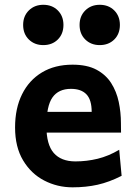

<svg xmlns="http://www.w3.org/2000/svg" viewBox="-20 -782 582 814"><path d="M493.2 -219.7H118.2V-307.6H368.7Q368.7 -358.9 346.4 -382.1Q324.2 -405.3 280.8 -405.3Q228 -405.3 202.4 -368.9Q176.8 -332.5 176.8 -246.6Q176.8 -168.9 208 -133.3Q239.3 -97.7 299.8 -97.7Q347.7 -97.7 393.8 -108.9Q439.9 -120.1 485.4 -147L495.6 -36.6Q442.9 -9.8 393.8 1.2Q344.7 12.2 287.6 12.2Q223.1 12.2 167.5 -16.6Q111.8 -45.4 77.9 -102.1Q43.9 -158.7 43.9 -241.7Q43.9 -322.8 73.5 -382.3Q103 -441.9 157.7 -474.9Q212.4 -507.8 287.6 -507.8Q349.1 -507.8 388.9 -486.6Q428.7 -465.3 451.4 -429.7Q474.1 -394 483.4 -349.9Q492.7 -305.7 492.7 -259.8Q492.7 -252.9 492.9 -239.7Q493.2 -226.6 493.2 -219.7ZM317.4 -676.3Q317.4 -713.9 341.6 -737.8Q365.7 -761.7 402.8 -761.7Q440.4 -761.7 464.4 -737.8Q488.3 -713.9 488.3 -676.3Q488.3 -638.2 464.4 -614.5Q440.4 -590.8 402.8 -590.8Q365.7 -590.8 341.6 -614.5Q317.4 -638.2 317.4 -676.3ZM78.1 -676.3Q78.1 -713.9 102.3 -737.8Q126.5 -761.7 163.6 -761.7Q201.2 -761.7 225.1 -737.8Q249 -713.9 249 -676.3Q249 -638.2 225.1 -614.5Q201.2 -590.8 163.6 -590.8Q126.5 -590.8 102.3 -614.5Q78.1 -638.2 78.1 -676.3Z"/></svg>

Font: Andika
Style: Bold
Weight: 700
Designer: Victor Gaultney, Annie Olsen, Julie Remington, Don Collingsworth, Eric Hays, Becca Hirsbrunner
Foundry: SIL International
Version: Version 6.101